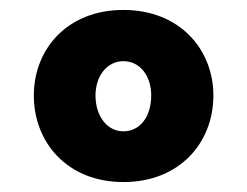

<svg xmlns="http://www.w3.org/2000/svg" viewBox="-20 -772 497 386"><path d="M228 -406C342 -406 409 -486 409 -580C409 -672 342 -752 228 -752C115 -752 48 -673 48 -580C48 -486 115 -406 228 -406ZM228 -508C195 -508 172 -539 172 -580C172 -619 195 -649 228 -649C262 -649 284 -619 284 -580C284 -538 262 -508 228 -508Z"/></svg>

Font: Be Vietnam Pro ExtraBold
Style: Regular
Weight: 800
Designer: Lam Bao, Tony Le, Vietanh Nguyen
Foundry: Yellow Type Foundry
Version: Version 1.002